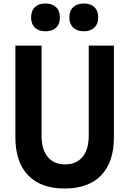

<svg xmlns="http://www.w3.org/2000/svg" viewBox="-20 -1061 740 1099"><path d="M68 -800H218V-281Q218 -205 253.5 -162.5Q289 -120 353 -120Q417 -120 452.5 -163Q488 -206 488 -284V-800H632V-275Q632 -134 559.5 -58Q487 18 350 18Q213 18 140.5 -58Q68 -134 68 -275ZM241 -882Q201 -882 179.5 -903Q158 -924 158 -961Q158 -999 179.5 -1020Q201 -1041 240 -1041Q279 -1041 301 -1020Q323 -999 323 -961Q323 -924 301.5 -903Q280 -882 241 -882ZM460 -882Q421 -882 399 -903Q377 -924 377 -961Q377 -999 399 -1020Q421 -1041 460 -1041Q499 -1041 520.5 -1020Q542 -999 542 -961Q542 -924 520.5 -903Q499 -882 460 -882Z"/></svg>

Font: Martian Mono SemiExpanded SemiBold
Style: Regular
Weight: 600
Monospace: yes
Version: Version 0.930